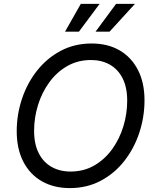

<svg xmlns="http://www.w3.org/2000/svg" viewBox="-20 -962 803 992"><path d="M340.8 9.8Q257.8 9.8 196 -25.6Q134.3 -61 100.3 -127Q66.4 -192.9 66.4 -283.7Q66.4 -370.1 93.5 -451.4Q120.6 -532.7 171.6 -597.2Q222.7 -661.6 293.9 -699.5Q365.2 -737.3 453.6 -737.3Q536.6 -737.3 597.7 -701.9Q658.7 -666.5 692.6 -600.8Q726.6 -535.2 726.6 -443.8Q726.6 -357.4 699.7 -276.1Q672.9 -194.8 622.1 -130.1Q571.3 -65.4 500 -27.8Q428.7 9.8 340.8 9.8ZM344.2 -75.7Q412.6 -75.7 466.8 -106.9Q521 -138.2 559.1 -190.7Q597.2 -243.2 617.2 -308.6Q637.2 -374 637.2 -441.9Q637.2 -510.7 613.3 -557.6Q589.4 -604.5 547.1 -628.2Q504.9 -651.9 450.2 -651.9Q381.8 -651.9 327.4 -620.6Q272.9 -589.4 234.6 -536.6Q196.3 -483.9 176.3 -418.9Q156.2 -354 156.2 -286.1Q156.2 -217.3 180.2 -170.4Q204.1 -123.5 246.6 -99.6Q289.1 -75.7 344.2 -75.7ZM387.7 -798.3H315.9L397.5 -941.9H494.6ZM545.9 -798.3H473.6L579.6 -941.9H677.2Z"/></svg>

Font: Inter 16pt
Style: Italic
Weight: 400
Italic angle: -9.3988°
Version: Version 4.001;git-66647c0bb